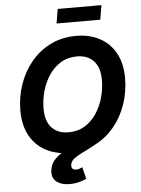

<svg xmlns="http://www.w3.org/2000/svg" viewBox="-69 -973 910 1237"><g transform="rotate(-5 385.5 -354.5)"><path d="M346.7 9.8Q260.3 9.8 194.6 -25.1Q128.9 -60.1 92 -126.7Q55.2 -193.4 55.2 -287.6Q55.2 -377 83.3 -457.8Q111.3 -538.6 163.6 -601.6Q215.8 -664.6 289.6 -700.9Q363.3 -737.3 454.6 -737.3Q540.5 -737.3 606.2 -702.4Q671.9 -667.5 708.7 -601.1Q745.6 -534.7 745.6 -439.9Q745.6 -350.6 717.5 -269.5Q689.5 -188.5 637.2 -125.7Q585 -63 511.5 -26.6Q438 9.8 346.7 9.8ZM353 -122.6Q413.1 -122.6 458.5 -150.6Q503.9 -178.7 534.4 -225.1Q564.9 -271.5 580.3 -327.6Q595.7 -383.8 595.7 -439.9Q595.7 -521 556.4 -563Q517.1 -605 448.7 -605Q388.2 -605 342.8 -576.9Q297.4 -548.8 266.6 -502.4Q235.8 -456.1 220.5 -399.9Q205.1 -343.8 205.1 -288.1Q205.1 -206.5 244.6 -164.6Q284.2 -122.6 353 -122.6ZM332.5 210.4Q275.4 210.4 243.9 183.3Q212.4 156.2 221.2 106Q228 66.4 256.1 38.6Q284.2 10.7 326.4 -12.2Q368.7 -35.2 417.2 -59.1Q465.8 -83 514.4 -113.8Q563 -144.5 604.2 -187.5Q645.5 -230.5 672.9 -292Q700.2 -353.5 705.1 -439.9H745.6Q740.2 -343.8 717.3 -274.4Q694.3 -205.1 659.9 -157Q625.5 -108.9 585.4 -76.7Q545.4 -44.4 505.9 -22.9Q466.3 -1.5 432.6 14.6Q398.9 30.8 377.2 46.9Q355.5 63 351.6 85Q346.2 120.6 381.3 120.6Q392.1 120.6 402.1 117.2Q412.1 113.8 420.9 109.4L439.5 185.5Q419.9 195.8 391.1 203.1Q362.3 210.4 332.5 210.4ZM634.8 -920.4 619.1 -827.6H336.4L352.1 -920.4Z"/></g></svg>

Font: Inter
Style: Bold Italic
Weight: 700
Italic angle: -9.39999°
Designer: Rasmus Andersson
Foundry: rsms
Version: Version 4.001;git-9221beed3